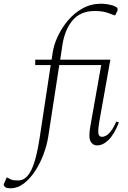

<svg xmlns="http://www.w3.org/2000/svg" viewBox="-136 -770 688 1030"><path d="M-80 240Q-101 240 -108.5 233.5Q-116 227 -116 221Q-116 218 -113 212L-100 182H-98L-85 189Q-73 196 -60.5 197Q-48 198 -37 198Q4 198 31.5 143Q59 88 77 -32L136 -421H53V-450H141L147 -490Q153 -530 174 -575Q195 -620 228.5 -660Q262 -700 307 -725Q352 -750 406 -750Q426 -750 442 -747Q458 -744 471 -740Q479 -737 487 -732.5Q495 -728 495 -720Q495 -715 493.5 -711Q492 -707 487 -698L482 -688H477L456 -696Q437 -704 417.5 -707.5Q398 -711 373 -711Q296 -711 254 -661.5Q212 -612 199 -530L187 -450H456L397 -119Q389 -71 392 -53.5Q395 -36 411 -36Q452 -36 488 -118L502 -113Q476 -48 446 -19Q416 10 385 10Q361 10 349.5 -12Q338 -34 349 -95L407 -421H182L122 -32Q115 10 97.5 57.5Q80 105 53 146.5Q26 188 -7.5 214Q-41 240 -80 240Z"/></svg>

Font: Spectral ExtraLight
Style: Italic
Weight: 275
Italic angle: -10°
Designer: Jean-Baptiste Levee
Foundry: Production Type
Version: Version 2.001